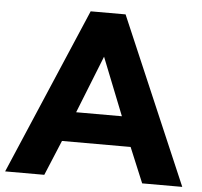

<svg xmlns="http://www.w3.org/2000/svg" viewBox="-58 -758 853 811"><g transform="rotate(5 368.5 -352.5)"><path d="M512 -149 574 0H744L442 -705H294L-7 0H159L221 -149ZM367 -519 464 -275H270Z"/></g></svg>

Font: Geom
Style: Bold
Weight: 700
Version: Version 1.102